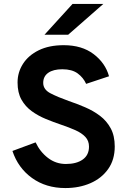

<svg xmlns="http://www.w3.org/2000/svg" viewBox="-20 -941 654 973"><path d="M311 12Q213 12 142.2 -39Q71.5 -90 43 -176L160.5 -219.5Q183 -171.5 223 -140.8Q263 -110 314 -110Q367.5 -110 399.2 -132.5Q431 -155 431 -198Q431 -227.5 412.5 -247.2Q394 -267 362 -281.2Q330 -295.5 290 -309Q251.5 -322 212.5 -338Q173.5 -354 141 -377.5Q108.5 -401 88.8 -436Q69 -471 69 -523Q69 -574.5 96.5 -617.5Q124 -660.5 176.2 -686.2Q228.5 -712 303 -712Q395 -712 454.5 -666.8Q514 -621.5 532.5 -554.5L416.5 -516Q402.5 -547.5 373.8 -568.8Q345 -590 296 -590Q250 -590 224.5 -572Q199 -554 199 -521Q199 -487 236.5 -467.8Q274 -448.5 329 -429Q370.5 -415 411.8 -397.2Q453 -379.5 486.8 -354Q520.5 -328.5 541 -290.8Q561.5 -253 561.5 -198.5Q561.5 -131.5 528.2 -84.5Q495 -37.5 438.5 -12.8Q382 12 311 12ZM205.5 -765 347.5 -921H503.5L325.5 -765Z"/></svg>

Font: Overpass
Style: Bold
Weight: 700
Designer: Delve Withrington, Dave Bailey, Thomas Jockin
Foundry: Delve Fonts LLC
Version: Version 4.000; ttfautohint (v1.8.3)